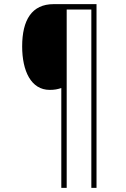

<svg xmlns="http://www.w3.org/2000/svg" viewBox="-20 -780 609 927"><path d="M446 127V-760H239C134 -760 87 -684 87 -556C87 -437 130 -346 220 -346C243 -346 258 -349 276 -355V127H302V-734H421V127Z"/></svg>

Font: Noto Sans Ethiopic SemiCondensed Thin
Style: Regular
Weight: 100
Width: 4
Designer: Monotype Design Team
Foundry: Monotype Imaging Inc.
Version: Version 2.102